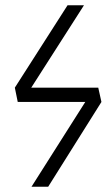

<svg xmlns="http://www.w3.org/2000/svg" viewBox="-20 -705 415 725"><path d="M351 -374 363 -320 162 0H99L302 -320H47L36 -374L235 -685H297L98 -374Z"/></svg>

Font: Fira Sans Extra Condensed Light
Style: Italic
Weight: 300
Width: 3
Italic angle: -8°
Designer: Carrois Corporate & Edenspiekermann AG
Foundry: Carrois Corporate GbR & Edenspiekermann AG
Version: Version 4.203